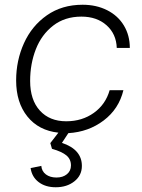

<svg xmlns="http://www.w3.org/2000/svg" viewBox="-20 -551 598 809"><path d="M109 157 154 148Q156 171 173.5 184Q191 197 218 197Q245 197 262 183Q279 169 279 146Q279 120 260 104Q241 88 199 76L192 52L226 8Q143 -1 95.5 -60Q48 -119 48 -212Q48 -296 81 -369Q114 -442 177.5 -486.5Q241 -531 328 -531Q386 -531 431.5 -508Q477 -485 502 -443.5Q527 -402 527 -349H472Q470 -408 429 -444.5Q388 -481 323 -481Q253 -481 204 -443Q155 -405 131 -343.5Q107 -282 107 -210Q107 -130 148 -85Q189 -40 259 -40Q326 -40 375.5 -75.5Q425 -111 442 -171H500Q481 -92 417 -43.5Q353 5 268 10L241 51Q325 79 325 148Q325 188 293.5 213Q262 238 215 238Q171 238 142.5 216Q114 194 109 157Z"/></svg>

Font: Mona Sans Light
Style: Italic
Weight: 300
Italic angle: -11.7°
Designer: Deni Anggara
Foundry: GitHub
Version: Version 2.000